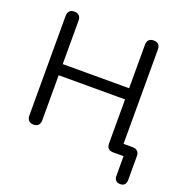

<svg xmlns="http://www.w3.org/2000/svg" viewBox="-151 -848 1104 1148"><g transform="rotate(20 400.5 -274.0)"><path d="M737.3 164Q718.9 164 709.2 153.8Q699.5 143.5 699.5 125.1V0H633.1Q613.2 0 602.5 -10.6Q591.9 -21.2 591.9 -42.7V-322H169.5V-35.7Q169.5 -15.9 159.3 -4.5Q149.1 6.9 128.3 6.9Q108.4 6.9 97.7 -4.5Q87.1 -15.9 87.1 -35.7V-669.3Q87.1 -690.1 97.7 -701Q108.4 -711.9 128.3 -711.9Q148.1 -711.9 158.8 -701Q169.5 -690.1 169.5 -669.3V-393H591.9V-669.3Q591.9 -690.1 602.5 -701Q613.2 -711.9 633.1 -711.9Q652.9 -711.9 663.6 -701Q674.3 -690.1 674.3 -669.3V-31.7L636.9 -69.1H732.8Q752.8 -69.1 763.5 -58.3Q774.3 -47.6 774.3 -27.6V125.1Q774.3 143.5 764.8 153.8Q755.3 164 737.3 164Z"/></g></svg>

Font: Nunito ExtraLight
Style: Regular
Weight: 200
Designer: Vernon Adams
Foundry: Vernon Adams
Version: Version 3.602